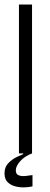

<svg xmlns="http://www.w3.org/2000/svg" viewBox="-26 -680 220 851"><path d="M58 0V-660H116V0ZM118 146Q102 150 81 150.5Q60 151 40 145.5Q20 140 7 126.5Q-6 113 -6 88Q-6 60 11.5 42.5Q29 25 49 15.5Q69 6 77 3V-4H116V0Q82 13 63 35Q44 57 44 75Q44 92 57 97Q70 102 87.5 100Q105 98 118 96Z"/></svg>

Font: Bricolage Grotesque 48pt ExtraLight
Style: Regular
Weight: 200
Designer: Mathieu Triay
Foundry: Atelier Triay
Version: Version 1.000; ttfautohint (v1.8.4.7-5d5b);gftools[0.9.32]